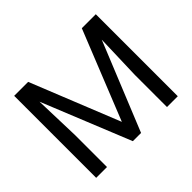

<svg xmlns="http://www.w3.org/2000/svg" viewBox="-152 -944 1177 1177"><g transform="rotate(-45 436.5 -355.5)"><path d="M436.5 -131.3 668.9 -710.9H790V0H696.3V-277.3L705.6 -574.7L471.7 0H400.4L167 -575.7L176.3 -277.3V0H82.5V-710.9H203.6Z"/></g></svg>

Font: Roboto21382017
Style: Regular
Weight: 400
Designer: Christian Robertson
Foundry: Google
Version: Version 2.138; 2017